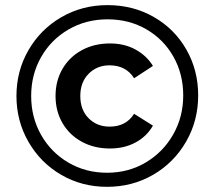

<svg xmlns="http://www.w3.org/2000/svg" viewBox="-20 -723 834 746"><path d="M43.9 -350.1Q43.9 -447.3 90.6 -528.1Q137.2 -608.9 218 -656Q298.8 -703.1 397.9 -703.1Q497.1 -703.1 577.6 -657Q658.2 -610.8 704.1 -530.5Q750 -450.2 750 -352.1Q750 -253.9 702.9 -172.4Q655.8 -90.8 575 -43.9Q494.1 2.9 396 2.9Q297.9 2.9 217.5 -43.9Q137.2 -90.8 90.6 -171.9Q43.9 -252.9 43.9 -350.1ZM101.1 -350.1Q101.1 -267.1 139.6 -199Q178.2 -130.9 245.6 -91.3Q313 -51.8 396 -51.8Q479 -51.8 546.4 -91.8Q613.8 -131.8 652.8 -200.4Q691.9 -269 691.9 -352.1Q691.9 -435.1 654.1 -502.4Q616.2 -569.8 549.1 -608.9Q481.9 -647.9 397.9 -647.9Q314 -647.9 246.1 -608.4Q178.2 -568.8 139.6 -501Q101.1 -433.1 101.1 -350.1ZM195.8 -350.1Q195.8 -409.2 222.9 -455.6Q250 -502 298.1 -528.1Q346.2 -554.2 407.2 -554.2Q463.4 -554.2 506.6 -530.5Q549.8 -506.8 574.2 -466.8L501 -418.9Q470.2 -468.8 405.8 -469.2Q356.9 -469.2 324.5 -436.5Q292 -403.8 292 -350.1Q292 -295.9 324.5 -263.4Q356.9 -231 405.8 -231Q469.7 -231 501 -280.8L574.2 -234.9Q550.3 -192.9 506.6 -169.4Q462.9 -146 407.2 -146Q346.2 -146 298.1 -172.1Q250 -198.2 222.9 -244.6Q195.8 -291 195.8 -350.1Z"/></svg>

Font: Montserrat SemiBold
Style: Regular
Weight: 600
Designer: Julieta Ulanovsky
Foundry: Julieta Ulanovsky
Version: Version 7.200